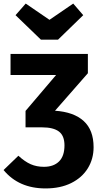

<svg xmlns="http://www.w3.org/2000/svg" viewBox="-32 -833 557 1075"><path d="M492 -9Q492 57 459.5 109.5Q427 162 366.5 192Q306 222 223 222Q73 222 -12 119L71 39Q107 72 140 86.5Q173 101 214 101Q268 101 298.5 71Q329 41 329 -19Q329 -73 298 -96.5Q267 -120 203 -120H111V-212L282 -413H27V-531H460V-423L276 -213Q381 -206 436.5 -155.5Q492 -105 492 -9ZM434 -748 293 -611H197L55 -748L112 -813L245 -722L378 -813Z"/></svg>

Font: FiraGOUPP
Style: Bold
Weight: 700
Designer: bBox Type
Foundry: bBox Type GmbH
Version: Version 1.001